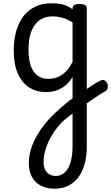

<svg xmlns="http://www.w3.org/2000/svg" viewBox="-20 -539 671 1159"><path d="M469 22Q485 11 501 0Q517 -11 532 -21Q547 -31 560.5 -39Q574 -47 585 -52Q600 -60 611 -54Q622 -48 627.5 -35Q633 -22 630 -8Q627 6 612 14Q600 21 583.5 31Q567 41 549 53.5Q531 66 513 78.5Q495 91 478 103ZM309 600Q262 600 227 582Q192 564 173 529.5Q154 495 154 446Q154 409 164 371.5Q174 334 194 295.5Q214 257 244 218Q274 179 315 141Q331 126 348 111Q365 96 382.5 81.5Q400 67 418 55V-74Q395 -37 367.5 -17.5Q340 2 312.5 9.5Q285 17 258 17Q201 17 157 -10.5Q113 -38 88 -94Q63 -150 63 -235Q63 -287 73 -331Q83 -375 101.5 -410Q120 -445 147.5 -469Q175 -493 210 -506Q245 -519 287 -519Q315 -519 335 -516.5Q355 -514 374.5 -507Q394 -500 418 -484V-489Q418 -502 428.5 -508.5Q439 -515 461 -515Q482 -515 493 -508.5Q504 -502 504 -489V344Q504 405 490.5 452.5Q477 500 451.5 533Q426 566 390 583Q354 600 309 600ZM317 523Q340 523 359 511Q378 499 391 476.5Q404 454 411 420Q418 386 418 342V147Q405 156 393.5 165Q382 174 372 182.5Q362 191 352 200Q325 229 305 259Q285 289 271.5 319Q258 349 250.5 379.5Q243 410 243 440Q243 466 252 484.5Q261 503 277.5 513Q294 523 317 523ZM271 -63Q300 -63 326.5 -73Q353 -83 376.5 -106Q400 -129 418 -166V-404Q387 -423 357 -431.5Q327 -440 296 -440Q270 -440 247.5 -432Q225 -424 207.5 -408Q190 -392 177.5 -368Q165 -344 158.5 -312Q152 -280 152 -239Q152 -184 165 -144.5Q178 -105 204.5 -84Q231 -63 271 -63Z"/></svg>

Font: Playwrite PT
Style: Regular
Weight: 400
Designer: Veronika Burian, José Scaglione
Foundry: TypeTogether
Version: Version 1.002